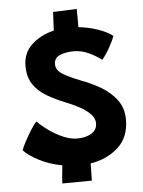

<svg xmlns="http://www.w3.org/2000/svg" viewBox="-53 -751 621 835"><g transform="rotate(-5 257.0 -333.0)"><path d="M314 41 185 42Q185 35 187.2 11Q189.5 -13 192 -36.5Q134 -47.5 89.8 -71Q45.5 -94.5 25.5 -117Q29.5 -128.5 42.2 -152.8Q55 -177 70 -201Q85 -225 96 -236Q119 -213.5 148 -193.2Q177 -173 208 -160Q239 -147 267.5 -147Q304 -147 329 -162Q354 -177 354 -206Q354 -228 336 -246.5Q318 -265 289.5 -280.5Q261 -296 228.5 -308.5Q186 -325.5 149.8 -346.8Q113.5 -368 91.8 -400Q70 -432 70 -480.5Q70 -538 109.2 -574Q148.5 -610 206 -623.5Q207 -643.5 208.2 -669Q209.5 -694.5 210 -704.5L313.5 -708.5Q314 -696 314 -672.8Q314 -649.5 314 -629Q357.5 -624.5 397.2 -611Q437 -597.5 462.5 -578Q458 -564 441.5 -533.2Q425 -502.5 405 -478.5Q383.5 -495.5 351.2 -511Q319 -526.5 283 -526.5Q252 -526.5 225.2 -516Q198.5 -505.5 198.5 -477.5Q198.5 -451 227.2 -433.5Q256 -416 303.5 -397.5Q348.5 -381 390 -356.8Q431.5 -332.5 458.2 -296.8Q485 -261 485 -210.5Q485 -133.5 436.2 -89.5Q387.5 -45.5 315.5 -34Q315 -14.5 314.8 6Q314.5 26.5 314 41Z"/></g></svg>

Font: Grandstander SemiBold
Style: Regular
Weight: 600
Designer: Tyler Finck
Foundry: Etcetera Type Co
Version: Version 1.200; ttfautohint (v1.8.3)